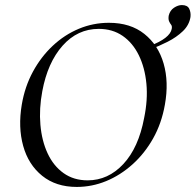

<svg xmlns="http://www.w3.org/2000/svg" viewBox="-20 -726 772 758"><path d="M283 12Q201 12 146.5 -32Q92 -76 71.5 -150Q51 -224 66 -313Q78 -384 110 -443Q142 -502 188.5 -545.5Q235 -589 291.5 -612.5Q348 -636 410 -636Q495 -636 550 -592Q605 -548 626 -475Q647 -402 631 -313Q618 -239 584.5 -179.5Q551 -120 503 -77Q455 -34 399 -11Q343 12 283 12ZM326 -14Q407 -14 467 -78.5Q527 -143 549 -260Q564 -332 558 -395.5Q552 -459 528 -508Q504 -557 464 -584.5Q424 -612 370 -612Q286 -612 227 -545.5Q168 -479 147 -366Q134 -297 139.5 -233.5Q145 -170 168 -120.5Q191 -71 231 -42.5Q271 -14 326 -14ZM573 -531 572 -545Q651 -575 658 -612Q660 -623 655.5 -628.5Q651 -634 647.5 -642Q644 -650 646 -664Q651 -685 667 -695.5Q683 -706 698 -706Q720 -706 727 -691.5Q734 -677 732 -659Q727 -627 702 -603Q677 -579 642.5 -561.5Q608 -544 573 -531Z"/></svg>

Font: Cormorant Medium
Style: Italic
Weight: 500
Italic angle: -10°
Designer: Christian Thalmann (Catharsis Fonts)
Foundry: Catharsis Fonts
Version: Version 4.000